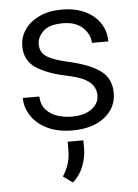

<svg xmlns="http://www.w3.org/2000/svg" viewBox="-55 -580 622 867"><g transform="rotate(-5 256.0 -147.0)"><path d="M384.8 -137.7Q384.8 -158.2 375 -177Q365.2 -195.8 337.2 -211.7Q309.1 -227.5 253.4 -238.8Q165 -257.3 115.5 -290.8Q65.9 -324.2 65.9 -389.2Q65.9 -429.7 89.4 -463.6Q112.8 -497.6 155.8 -517.8Q198.7 -538.1 256.8 -538.1Q319.3 -538.1 363.5 -516.6Q407.7 -495.1 431.4 -458.5Q455.1 -421.9 455.1 -376.5H380.4Q380.4 -413.6 348.4 -444.8Q316.4 -476.1 256.8 -476.1Q194.8 -476.1 167.7 -449.2Q140.6 -422.4 140.6 -391.1Q140.6 -369.6 150.6 -353.5Q160.6 -337.4 189 -324.5Q217.3 -311.5 272 -299.3Q368.7 -276.9 413.8 -241.5Q459 -206.1 459 -142.6Q459 -75.2 404.5 -32.7Q350.1 9.8 259.8 9.8Q191.4 9.8 144 -13.9Q96.7 -37.6 72.3 -75.4Q47.9 -113.3 47.9 -155.8H122.6Q125 -116.2 146.2 -93.8Q167.5 -71.3 198.2 -62Q229 -52.7 259.8 -52.7Q320.8 -52.7 352.8 -77.9Q384.8 -103 384.8 -137.7ZM303.7 58.6V96.7Q303.7 135.3 287.8 176Q272 216.8 240.2 244.1L197.3 213.4Q214.8 186.5 223.6 158.9Q232.4 131.3 232.4 97.7V58.6Z"/></g></svg>

Font: Vazirmatn RD Light
Style: Regular
Weight: 300
Designer: Saber Rastikerdar
Foundry: Saber Rastikerdar
Version: Version 32.102